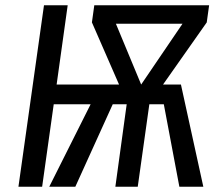

<svg xmlns="http://www.w3.org/2000/svg" viewBox="-20 -709 837 729"><path d="M765 -624 599 -388H667L752 0H661L602 -313H547L503 0H418L461 -313H408L266 0H167L324 -313H184L140 0H50L147 -689H237L195 -388H432L329 -624L338 -689H774ZM516 -388 673 -619H420Z"/></svg>

Font: Fira Sans Condensed
Style: Italic
Weight: 400
Width: 3
Italic angle: -8°
Designer: bBox Type GmbH & Carrois Corporate GbR & Edenspiekermann AG
Foundry: bBox Type GmbH & Carrois Corporate GbR & Edenspiekermann AG
Version: Version 4.301